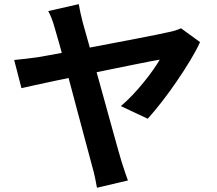

<svg xmlns="http://www.w3.org/2000/svg" viewBox="-20 -836 1040 921"><path d="M357.8 -816.2Q361.1 -797.2 365.9 -774.4Q370.7 -751.6 377.2 -727.3Q389 -686.7 404.7 -629.6Q420.5 -572.4 438.7 -506.6Q456.9 -440.9 475.6 -373.7Q494.3 -306.5 511 -245.5Q527.6 -184.5 541.1 -137.1Q554.7 -89.7 562 -64.4Q565.8 -53.6 571.1 -36.1Q576.5 -18.6 582.8 -0.6Q589.2 17.3 593.7 29.6L445.2 64.6Q441.6 43.5 435.8 16Q429.9 -11.5 422.6 -36.7Q417 -57.9 406.4 -97.2Q395.8 -136.6 381.9 -188.7Q367.9 -240.9 352.3 -299.3Q336.6 -357.8 321 -416.9Q305.3 -475.9 290.7 -530Q276.1 -584.1 264.1 -627.1Q252.2 -670.2 244.5 -695.1Q235.2 -728.8 227.3 -748.5Q219.5 -768.2 211.4 -782.8ZM939.6 -634Q922.4 -595.7 892.8 -546.6Q863.1 -497.5 827.8 -445.9Q792.5 -394.3 756 -347.4Q719.5 -300.5 688.7 -266.4L559.8 -327.1Q588.1 -350.8 615.9 -380.3Q643.7 -409.7 669 -440.9Q694.3 -472 714.3 -500.5Q734.3 -529.1 746.4 -549.8Q732.5 -547.8 695.3 -540.6Q658.1 -533.4 604.7 -522.5Q551.3 -511.5 489.4 -499Q427.5 -486.4 365 -473.5Q302.5 -460.5 245.9 -448.7Q189.4 -436.9 146.9 -427.4Q104.4 -417.9 83 -413.1L48 -548.2Q77.3 -550.9 104.3 -554.2Q131.3 -557.5 160.8 -561.5Q174.1 -563.5 210.6 -570.2Q247.1 -576.9 298.1 -586.4Q349 -595.8 407.8 -607.2Q466.7 -618.5 526.1 -629.8Q585.6 -641.1 638.8 -651.4Q692 -661.6 731.3 -669.6Q770.6 -677.6 789 -681.9Q804.5 -684.7 820.7 -689.8Q836.9 -694.9 848.4 -700.3Z"/></svg>

Font: Noto Sans KR Thin
Style: Regular
Weight: 100
Designer: Ryoko NISHIZUKA 西塚涼子 (kana, bopomofo & ideographs); Paul D. Hunt (Latin, Greek & Cyrillic); Sandoll Communications 산돌커뮤니
Foundry: Adobe
Version: Version 2.004-H2;hotconv 1.0.118;makeotfexe 2.5.65603